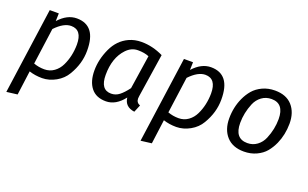

<svg xmlns="http://www.w3.org/2000/svg" viewBox="-85 -939 2491 1555"><g transform="rotate(20 1161.0 -161.5)"><path d="M338.9 -465.8Q274.9 -465.8 203.1 -390.1L160.2 -77.1Q204.1 -61 252 -61Q299.8 -61 335.9 -87.4Q372.1 -113.3 392.6 -156.2Q432.1 -238.3 433.1 -338.9Q433.1 -465.8 338.9 -465.8ZM527.8 -319.8Q527.8 -209 465.8 -105.5Q435.1 -52.7 377.9 -20.5Q320.3 11.7 259.8 12.2Q199.2 12.2 147.9 -4.9L120.1 204.1L26.9 215.8L130.9 -526.9H209L207 -460Q278.3 -539.1 361.3 -539.1Q444.3 -539.1 486.3 -484.9Q528.3 -430.7 527.8 -319.8Z M814.5 -419.9Q735.8 -336.9 735.8 -189Q735.8 -61 828.1 -61Q867.2 -61 898.9 -85.9Q930.7 -110.8 965.8 -158.2L1009.8 -449.2Q970.7 -465.8 914.3 -465.8Q857.9 -465.8 814.5 -419.9ZM918.9 -539.1Q1014.2 -539.1 1106.9 -494.1L1049.8 -120.1Q1047.9 -104 1047.9 -99.1Q1047.9 -64 1082 -50.8L1055.7 12.2Q971.7 1 962.9 -76.2Q895 11.7 809.8 12Q724.6 12.2 681.2 -42.5Q637.7 -97.2 637.7 -191.9Q637.7 -286.6 681.2 -381.6Q724.6 -476.6 811.5 -516.6Q860.4 -539.1 918.9 -539.1Z M1495.6 -465.8Q1431.6 -465.8 1359.9 -390.1L1316.9 -77.1Q1360.8 -61 1408.7 -61Q1456.5 -61 1492.7 -87.4Q1528.8 -113.3 1549.3 -156.2Q1588.9 -238.3 1589.8 -338.9Q1589.8 -465.8 1495.6 -465.8ZM1684.6 -319.8Q1684.6 -209 1622.6 -105.5Q1591.8 -52.7 1534.7 -20.5Q1477.1 11.7 1416.5 12.2Q1356 12.2 1304.7 -4.9L1276.9 204.1L1183.6 215.8L1287.6 -526.9H1365.7L1363.8 -460Q1435.1 -539.1 1518.1 -539.1Q1601.1 -539.1 1643.1 -484.9Q1685.1 -430.7 1684.6 -319.8Z M2066.4 -464.8Q2018.6 -464.8 1982.2 -438Q1945.8 -411.1 1927.7 -367.7Q1892.6 -283.2 1892.6 -195.8Q1892.6 -62 2001.5 -62Q2049.3 -62 2085.4 -89.1Q2121.6 -116.2 2139.6 -159.7Q2174.8 -244.1 2174.8 -331.1Q2174.3 -464.8 2066.4 -464.8ZM2069.8 -539.1Q2167 -539.1 2218.8 -481Q2270.5 -422.9 2270.5 -326.7Q2270 -230.5 2233.9 -149.4Q2213.4 -104 2184.1 -68.6Q2154.8 -33.2 2106.2 -10.5Q2057.6 12.2 1998.5 12.2Q1901.4 12.2 1848.9 -45.9Q1796.4 -104 1796.4 -200.2Q1796.4 -296.4 1834 -378.9Q1854.5 -423.8 1884.5 -459Q1914.6 -494.1 1962.6 -516.6Q2010.7 -539.1 2069.8 -539.1Z"/></g></svg>

Font: FiraSans-Italic
Style: Italic
Weight: 400
Italic angle: -8°
Designer: Carrois Corporate & Edenspiekermann AG
Foundry: Carrois Corporate GbR & Edenspiekermann AG
Version: Version 3.106;PS 003.106;hotconv 1.0.70;makeotf.lib2.5.58329